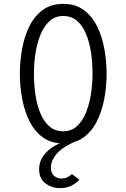

<svg xmlns="http://www.w3.org/2000/svg" viewBox="-20 -732 656 996"><path d="M308 12Q245 12 201.8 -19.8Q158.5 -51.5 132.5 -104.2Q106.5 -157 94.8 -221Q83 -285 83 -350Q83 -415 94.8 -479Q106.5 -543 132.5 -595.8Q158.5 -648.5 201.8 -680.2Q245 -712 308 -712Q371 -712 414.2 -680.2Q457.5 -648.5 483.5 -595.8Q509.5 -543 521.2 -479Q533 -415 533 -350Q533 -285 521.2 -221Q509.5 -157 483.5 -104.2Q457.5 -51.5 414.2 -19.8Q371 12 308 12ZM308 -51Q350.5 -51 379.5 -77.8Q408.5 -104.5 426.2 -148.5Q444 -192.5 452 -245.2Q460 -298 460 -350Q460 -407 452 -460.5Q444 -514 426.2 -556.5Q408.5 -599 379.5 -624Q350.5 -649 308 -649Q265.5 -649 236.5 -622.2Q207.5 -595.5 189.8 -551.5Q172 -507.5 164 -454.8Q156 -402 156 -350Q156 -293 164 -239.5Q172 -186 189.8 -143.5Q207.5 -101 236.5 -76Q265.5 -51 308 -51ZM292 244Q248.5 244 215.8 219.2Q183 194.5 183 146Q183 96.5 219.8 58.8Q256.5 21 320 0H376Q308.5 27.5 276.2 63.5Q244 99.5 244 137Q244 167.5 261.2 180.8Q278.5 194 298 194Q319 194 332 186.2Q345 178.5 353 171L392 200Q377 216.5 352.5 230.2Q328 244 292 244Z"/></svg>

Font: Overpass Mono Light
Style: Regular
Weight: 300
Monospace: yes
Designer: Delve Withrington, Dave Bailey
Foundry: Delve Fonts LLC
Version: Version 4.000